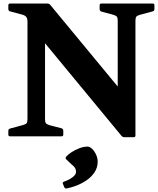

<svg xmlns="http://www.w3.org/2000/svg" viewBox="-20 -769 891 1083"><path d="M768 -685Q754 -681 749 -675Q744 -669 744 -651V-5Q744 5 734 5H682Q672 5 665 -3L234 -525V-96Q234 -81 238.5 -74.5Q243 -68 259 -63L328 -45Q337 -41 337 -31V-10Q337 0 327 0H37Q27 0 27 -10V-32Q27 -41 37 -44L111 -64Q125 -68 130 -74Q135 -80 135 -98V-647Q135 -665 128 -673.5Q121 -682 107 -686L36 -705Q27 -708 27 -718V-739Q27 -749 37 -749H247Q257 -749 263 -742L644 -281V-653Q644 -668 639.5 -674.5Q635 -681 618 -686L551 -704Q542 -708 542 -718V-739Q542 -749 552 -749H842Q851 -749 851 -739V-717Q851 -708 842 -705ZM356 294Q347 296 342 286L335 268Q331 261 340 256Q369 246 389 231Q409 216 409 200Q409 180 392.5 166Q376 152 354 130Q347 124 353 115Q363 103 383.5 89.5Q404 76 428 67Q452 58 473 58Q487 58 500.5 71.5Q514 85 522.5 104.5Q531 124 531 142Q531 177 512.5 204Q494 231 466 249.5Q438 268 408 279Q378 290 356 294Z"/></svg>

Font: Hahmlet
Style: Bold
Weight: 700
Designer: Minjoo Ham & Mark Frömberg
Foundry: hypertype
Version: Version 1.002; ttfautohint (v1.8.3)